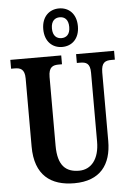

<svg xmlns="http://www.w3.org/2000/svg" viewBox="-64 -1025 740 1082"><g transform="rotate(-5 306.5 -484.5)"><path d="M311 -761C366 -761 409 -799 409 -870C409 -941 366 -979 311 -979C257 -979 213 -941 213 -870C213 -799 257 -761 311 -761ZM311 -811C285 -811 262 -827 262 -870C262 -913 285 -929 311 -929C338 -929 360 -913 360 -870C360 -827 338 -811 311 -811ZM312 10C459 10 523 -77 523 -211V-598C523 -656 547 -664 581 -664H600V-714H385V-664H403C437 -664 460 -656 460 -602V-213C460 -114 414 -58 345 -58C271 -58 225 -96 225 -210V-598C225 -656 250 -664 283 -664H301V-714H13V-664H32C65 -664 90 -656 90 -602V-217C90 -54 180 10 312 10Z"/></g></svg>

Font: Noto Serif Lao ExtraCondensed
Style: Bold
Weight: 700
Width: 2
Designer: Monotype Design Team
Foundry: Monotype Imaging Inc.
Version: Version 2.003